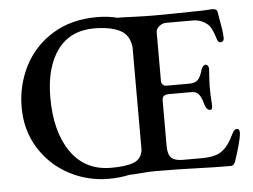

<svg xmlns="http://www.w3.org/2000/svg" viewBox="-49 -726 1060 803"><g transform="rotate(-5 480.5 -325.0)"><path d="M939 -131Q939 -115 929 -78.5Q919 -42 908 -11Q901 5 891 5Q821 5 741 2Q714 1 671.5 0Q629 -1 573 -1Q544 -1 515 2Q508 2 492.5 3.5Q477 5 463 5Q423 14 376 14Q287 14 209.5 -27.5Q132 -69 85.5 -144Q39 -219 39 -315Q39 -407 79.5 -487Q120 -567 198.5 -615.5Q277 -664 385 -664Q431 -664 470 -654Q495 -654 535 -652Q591 -650 622 -650Q689 -650 787 -652Q820 -652 843.5 -653.5Q867 -655 870 -655Q877 -655 883 -652Q889 -649 890 -643L895 -613Q906 -556 906 -531Q906 -522 901.5 -518Q897 -514 892 -514Q882 -514 878 -526Q877 -530 871.5 -545.5Q866 -561 861 -571Q856 -581 851 -587Q824 -615 783 -615H671Q657 -615 643 -604.5Q629 -594 629 -579V-375Q629 -365 635 -359Q641 -353 650 -353H744Q771 -353 782.5 -365Q794 -377 802 -406Q809 -426 821 -426Q826 -426 830 -421Q834 -416 834 -408Q830 -352 830 -335Q830 -298 833 -256V-252Q833 -236 824 -236Q808 -236 800 -265Q793 -292 782.5 -304.5Q772 -317 753 -317H660Q643 -317 636 -311.5Q629 -306 629 -291V-100Q629 -66 643.5 -52Q658 -38 690 -38H769Q827 -38 854 -57Q870 -68 883 -86Q896 -104 911 -135Q919 -148 928 -147Q939 -147 939 -131ZM390 -31Q453 -31 485 -43.5Q517 -56 523 -93V-98V-526Q517 -579 476 -598.5Q435 -618 370 -618Q269 -618 215.5 -545Q162 -472 162 -345Q162 -202 221.5 -116.5Q281 -31 390 -31Z"/></g></svg>

Font: EB Garamond Medium
Style: Regular
Weight: 500
Designer: Georg Duffner and Octavio Pardo
Foundry: Georg Duffner
Version: Version 1.000